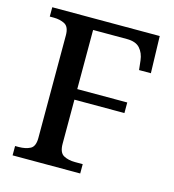

<svg xmlns="http://www.w3.org/2000/svg" viewBox="-107 -804 812 894"><g transform="rotate(15 299.5 -357.0)"><path d="M35 0V-45H52Q85 -45 107.5 -56.5Q130 -68 130 -109V-604Q130 -645 107.5 -657Q85 -669 54 -669H35V-714H553L558 -536H501L496 -581Q492 -616 472 -638.5Q452 -661 409 -661H246V-376H487V-325H246V-113Q246 -70 268.5 -57.5Q291 -45 324 -45H361V0Z"/></g></svg>

Font: Noto Serif Sinhala Medium
Style: Regular
Weight: 500
Designer: Jelle Bosma - Monotype Design Team
Foundry: Monotype Imaging Inc.
Version: Version 2.007; ttfautohint (v1.8.4.7-5d5b)